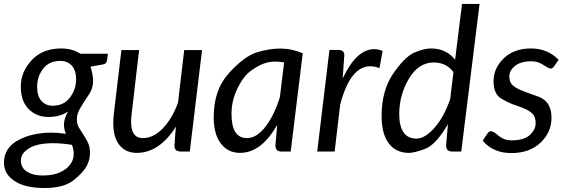

<svg xmlns="http://www.w3.org/2000/svg" viewBox="-53 -756 2812 958"><path d="M306.2 -33.2Q255.4 -41.5 212.4 -41.5Q133.3 -41.5 92.3 -16.4Q51.3 8.8 51.3 44.9Q51.3 81.5 81.5 100.6Q111.8 119.6 156.2 119.6Q200.7 119.6 227.8 110.8Q254.9 102.1 274.2 87.6Q293.5 73.2 304.2 53.7Q314.9 34.2 314.9 12.2Q314.9 -9.8 306.2 -33.2ZM209 -228.5Q266.1 -228.5 296.4 -269.8Q326.7 -311 326.7 -358.9Q326.7 -406.7 304.4 -429.4Q282.2 -452.1 249 -452.1Q190.9 -452.1 161.6 -412.6Q132.3 -373 132.3 -324.2Q132.3 -275.4 154.1 -252Q175.8 -228.5 209 -228.5ZM-33.2 56.6Q-33.2 -17.6 36.6 -55.9Q106.4 -94.2 205.1 -94.2Q233.9 -94.2 275.9 -88.4Q266.1 -108.9 266.1 -135.7Q266.1 -162.6 286.6 -199.7Q247.1 -172.4 188.5 -172.4Q129.9 -172.4 90.3 -211.4Q50.8 -250.5 50.8 -324.2Q50.8 -397.5 105 -455.8Q159.2 -514.2 252.4 -514.2Q307.6 -514.2 348.1 -487.8H485.4L481.4 -458.5Q479 -437 461.4 -434.6L398.4 -423.3Q426.8 -338.9 392.8 -287.8Q358.9 -236.8 344.7 -211.9Q330.6 -187 330.6 -161.6Q330.6 -136.2 340.8 -119.1Q351.1 -102.1 363.3 -84Q375.5 -65.9 385.7 -44.7Q396 -23.4 396 8.8Q396 41 379.4 72.8Q362.8 104.5 314.2 143.3Q265.6 182.1 168.9 182.1Q72.3 182.1 19.5 147.2Q-33.2 112.3 -33.2 56.6Z M824.7 -124Q741.7 6.8 629.4 6.8Q574.7 6.8 543.5 -31.5Q512.2 -69.8 512.2 -142.1Q512.2 -165 514.6 -184.6L552.7 -506.3H641.1L603.5 -184.6Q601.1 -160.2 601.1 -147.9Q601.1 -66.9 659.7 -66.9Q711.9 -66.9 758.8 -115Q805.7 -163.1 835 -243.2L866.2 -506.3H955.1L894 0H850.1Q817.4 0 817.4 -28.3L821.3 -83.5Z M1102.1 -187.5Q1102.1 -66.9 1179.2 -66.9Q1227.1 -66.9 1270.5 -122.6Q1314 -178.2 1343.3 -270.5L1364.7 -444.3Q1344.7 -448.7 1318.4 -448.7Q1292 -448.7 1263.9 -439Q1235.8 -429.2 1199.2 -403.1Q1162.6 -377 1132.3 -315.9Q1102.1 -254.9 1102.1 -187.5ZM1330.1 -133.3Q1251 6.8 1144.5 6.8Q1084.5 6.8 1048.8 -40Q1013.2 -86.9 1013.2 -171.4Q1013.2 -308.1 1089.6 -391.6Q1166 -475.1 1227.3 -494.4Q1288.6 -513.7 1345.7 -513.7Q1402.8 -513.7 1457.5 -490.2L1397.5 0H1351.1Q1321.3 0 1321.3 -30.8Z M1814 -510.7Q1835 -510.7 1856 -501.5L1840.3 -416Q1816.9 -425.3 1794.4 -425.3Q1694.8 -425.3 1644.5 -234.9L1616.7 0H1529.8L1590.8 -506.8H1635.3Q1665 -506.8 1665 -480.5L1656.7 -364.3Q1725.6 -510.7 1814 -510.7Z M2110.8 -444.3Q2035.6 -444.3 1987.3 -363.3Q1939 -282.2 1939 -186.5Q1939 -127 1960.4 -95.7Q1981.9 -64.5 2024.9 -64.5Q2067.9 -64.5 2115.7 -119.4Q2163.6 -174.3 2193.4 -262.2L2209.5 -396Q2174.3 -444.3 2110.8 -444.3ZM2097.7 -514.2Q2172.9 -514.2 2217.8 -458L2252.4 -736.3H2339.8L2248.5 0H2202.6Q2172.9 0 2172.9 -30.8L2182.1 -136.7Q2122.6 -34.2 2068.8 -13.7Q2015.1 6.8 1987.8 6.8Q1922.9 6.8 1887 -40.3Q1851.1 -87.4 1851.1 -177.7Q1851.1 -304.7 1909.2 -389.2Q1967.3 -473.6 2014.9 -493.9Q2062.5 -514.2 2097.7 -514.2Z M2596.7 -450.2Q2545.4 -450.2 2516.8 -427.2Q2488.3 -404.3 2488.3 -375Q2488.3 -346.2 2503.7 -332Q2519 -317.9 2542.5 -307.6Q2565.9 -297.4 2632.3 -274.2Q2698.7 -251 2698.7 -168.5Q2698.7 -95.7 2643.8 -43.9Q2588.9 7.8 2498.5 7.8Q2408.2 7.8 2355.5 -53.7L2377.4 -87.4Q2385.7 -101.1 2397.5 -101.1Q2408.7 -101.1 2435.3 -78.4Q2461.9 -55.7 2500 -55.7Q2562 -55.7 2590.8 -82.5Q2619.6 -109.4 2619.6 -141.1Q2619.6 -173.3 2604 -188.5Q2588.4 -203.6 2564.9 -213.6Q2541.5 -223.6 2514.6 -232.4Q2487.8 -241.2 2448.7 -263.7Q2409.7 -286.1 2409.7 -351.1Q2409.7 -416 2460.7 -465.1Q2511.7 -514.2 2595.7 -514.2Q2679.7 -514.2 2734.4 -457.5L2711.9 -425.3Q2704.6 -414.1 2695.8 -414.1Q2687 -414.1 2678.7 -419.4Q2670.4 -424.8 2648.7 -437.5Q2627 -450.2 2596.7 -450.2Z"/></svg>

Font: Lato-Italic
Style: Italic
Weight: 400
Italic angle: -7°
Designer: Lukasz Dziedzic
Foundry: tyPoland Lukasz Dziedzic
Version: Version 1.104; Western+Polish opensource